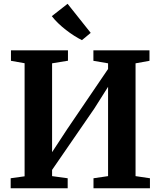

<svg xmlns="http://www.w3.org/2000/svg" viewBox="-20 -1014 865 1034"><path d="M37.5 0V-54L112.5 -64.5V-673.5L39 -686.5V-743H346V-687L260.5 -673V-194.5L341.5 -318L562 -642.5V-673L483 -686.5V-743H785V-686.5L710 -673V-65.5L787.5 -54V0H483.5V-54L562 -65.5V-546.5L488 -429.5L260.5 -99V-65.5L344.5 -54V0ZM421 -798Q401.5 -807.5 379.5 -821.5Q357.5 -835.5 335.5 -852.5Q313.5 -869.5 293.8 -888.5Q274 -907.5 259 -927L344 -993.5L468.5 -837L421.5 -798Z"/></svg>

Font: Merriweather 36pt
Style: Bold
Weight: 700
Designer: Eben Sorkin
Foundry: Eben Sorkin
Version: Version 2.100